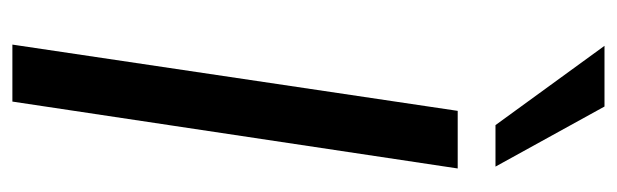

<svg xmlns="http://www.w3.org/2000/svg" viewBox="-363 -633 996 310"><g transform="rotate(90 135.0 -478.0)"><path d="M52 0 159 -719H252L144 0ZM182 -780 54 -956H152L249 -780Z"/></g></svg>

Font: Nunitoga
Style: Medium Italic
Weight: 500
Italic angle: -9°
Designer: Vernon Adams
Foundry: Vernon Adams
Version: Version 1.0